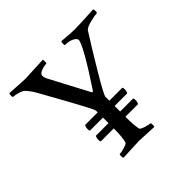

<svg xmlns="http://www.w3.org/2000/svg" viewBox="-157 -790 957 957"><g transform="rotate(-45 321.5 -312.0)"><path d="M261.7 -627Q263.7 -623 263.2 -611.8Q262.7 -600.6 259.8 -600.6Q243.2 -600.6 223.1 -592.8Q203.1 -585 203.1 -571.8Q203.1 -558.6 212.9 -541L319.3 -339.8Q324.2 -335 329.1 -341.8Q458 -537.1 458 -570.3Q458 -581.1 439.5 -590.8Q420.9 -600.6 392.6 -600.6Q388.7 -600.6 388.7 -611.8Q388.7 -623 392.6 -627Q457 -621.1 480 -621.1Q502.9 -621.1 617.2 -627Q619.1 -621.1 619.1 -610.8Q619.1 -600.6 615.2 -600.6Q602.5 -600.6 568.4 -592.3Q534.2 -584 524.4 -572.3Q483.4 -508.8 417.5 -398.4Q351.6 -288.1 351.6 -275.4V-248H441.4Q446.3 -248 446.3 -233.9Q446.3 -219.7 440.4 -210.9H351.6V-171.9H441.4Q446.3 -171.9 446.3 -157.7Q446.3 -143.6 440.4 -134.8H351.6Q351.6 -71.3 358.4 -44.9Q360.4 -38.1 383.8 -30.8Q407.2 -23.4 416 -23.4Q419.9 -23.4 419.9 -13.2Q419.9 -2.9 418 2.9Q322.3 -2 315.4 -2Q308.6 -2 201.2 2.9Q197.3 -1 197.3 -12.2Q197.3 -23.4 201.2 -23.4Q212.9 -23.4 235.8 -30.3Q258.8 -37.1 261.7 -44.9Q269.5 -75.2 269.5 -134.8H179.7Q174.8 -134.8 174.8 -148.9Q174.8 -163.1 180.7 -171.9H269.5V-210.9H179.7Q174.8 -210.9 174.8 -225.1Q174.8 -239.3 180.7 -248H269.5Q269.5 -261.7 268.6 -263.7Q264.6 -281.2 130.9 -519.5Q113.3 -553.7 88.9 -580.1Q80.1 -588.9 59.1 -594.7Q38.1 -600.6 26.4 -600.6Q22.5 -600.6 22.5 -611.8Q22.5 -623 26.4 -627Q120.1 -621.1 133.8 -621.1Q147.5 -621.1 261.7 -627Z"/></g></svg>

Font: CrimsonText-Roman
Style: Roman
Weight: 400
Version: Version 0.13